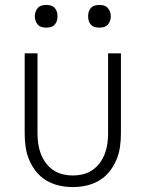

<svg xmlns="http://www.w3.org/2000/svg" viewBox="-20 -746 590 778"><path d="M275 12Q247 12 220 6Q193 0 169 -14Q145 -28 127.5 -49.5Q110 -71 99 -96.5Q88 -122 84 -149.5Q80 -177 80 -205V-530H132V-205Q132 -184 135 -163Q138 -142 145.5 -122.5Q153 -103 165.5 -86Q178 -69 195.5 -57Q213 -45 233.5 -40Q254 -35 275 -35Q296 -35 316.5 -40Q337 -45 354.5 -57Q372 -69 384.5 -86Q397 -103 404.5 -122.5Q412 -142 415 -163Q418 -184 418 -205V-530H470V-205Q470 -177 466 -149.5Q462 -122 451 -96.5Q440 -71 422.5 -49.5Q405 -28 381 -14Q357 0 330 6Q303 12 275 12ZM383 -634Q373 -634 364 -636.5Q355 -639 348.5 -646Q342 -653 339.5 -662Q337 -671 337 -680Q337 -689 339.5 -698Q342 -707 348.5 -714Q355 -721 364 -723.5Q373 -726 383 -726Q392 -726 401 -723.5Q410 -721 416.5 -714Q423 -707 426 -698Q429 -689 429 -680Q429 -671 426 -662Q423 -653 416.5 -646Q410 -639 401 -636.5Q392 -634 383 -634ZM167 -634Q158 -634 149 -636.5Q140 -639 133.5 -646Q127 -653 124 -662Q121 -671 121 -680Q121 -689 124 -698Q127 -707 133.5 -714Q140 -721 149 -723.5Q158 -726 167 -726Q177 -726 186 -723.5Q195 -721 201.5 -714Q208 -707 210.5 -698Q213 -689 213 -680Q213 -671 210.5 -662Q208 -653 201.5 -646Q195 -639 186 -636.5Q177 -634 167 -634Z"/></svg>

Font: Lode Dark
Style: Regular
Weight: 400
Monospace: yes
Designer: Belleve Invis
Foundry: Belleve Invis
Version: Version 29.2.0; ttfautohint (v1.8.3)